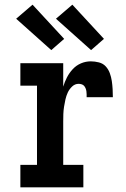

<svg xmlns="http://www.w3.org/2000/svg" viewBox="-20 -800 540 820"><path d="M67 0V-96H138V-434H67V-530H250V-430Q256 -450 266 -469.5Q276 -489 291 -505Q306 -521 326 -529.5Q346 -538 368 -538Q385 -538 402.5 -533.5Q420 -529 431.5 -516.5Q443 -504 449 -487.5Q455 -471 457.5 -454Q460 -437 461 -419.5Q462 -402 462 -385H350Q350 -391 350 -397.5Q350 -404 349 -410.5Q348 -417 345.5 -423Q343 -429 339 -433.5Q335 -438 328.5 -440Q322 -442 316 -442Q300 -442 288 -430.5Q276 -419 269.5 -405Q263 -391 259.5 -375.5Q256 -360 253.5 -344Q251 -328 250.5 -312.5Q250 -297 250 -281V-96H336V0ZM369 -586 219 -720 289 -780 424 -634ZM199 -586 49 -720 119 -780 254 -634Z"/></svg>

Font: Iosevka Slab
Style: Bold
Weight: 700
Monospace: yes
Designer: Belleve Invis
Foundry: Belleve Invis
Version: Version 11.1.1; ttfautohint (v1.8.3)